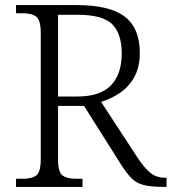

<svg xmlns="http://www.w3.org/2000/svg" viewBox="-20 -734 674 754"><path d="M43 0V-32H70Q105 -32 122.5 -45Q140 -58 140 -109V-605Q140 -655 122.5 -668.5Q105 -682 70 -682H43V-714H282Q410 -714 469.5 -669Q529 -624 529 -526Q529 -471 508 -432.5Q487 -394 452 -370Q417 -346 377 -334L520 -115Q548 -73 571.5 -54.5Q595 -36 627 -36H634V0H624Q573 0 544 -7.5Q515 -15 496 -34.5Q477 -54 454 -90L310 -318H208V-109Q208 -58 225.5 -45Q243 -32 278 -32H304V0ZM284 -355Q373 -355 415.5 -398.5Q458 -442 458 -524Q458 -602 420.5 -639Q383 -676 285 -676H208V-355Z"/></svg>

Font: Noto Serif Sinhala Light
Style: Regular
Weight: 300
Designer: Jelle Bosma - Monotype Design Team
Foundry: Monotype Imaging Inc.
Version: Version 2.007; ttfautohint (v1.8.4.7-5d5b)